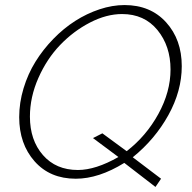

<svg xmlns="http://www.w3.org/2000/svg" viewBox="-20 -699 751 752"><path d="M500 -83Q586.9 -153.3 639.4 -248Q691.9 -342.8 691.9 -439.9Q691.9 -543.9 630.6 -611.6Q569.3 -679.2 467.8 -679.2Q419.9 -679.2 369.9 -662.6Q319.8 -646 274.4 -616.9Q229 -587.9 188.7 -546.4Q148.4 -504.9 118.9 -457.3Q89.4 -409.7 72.3 -353.3Q55.2 -296.9 55.2 -240.2Q55.2 -135.3 115.5 -67.1Q175.8 1 276.9 1Q366.7 1 466.8 -61L588.9 33.2L610.8 1ZM380.9 -176.8 344.2 -158.2 443.8 -84Q354.5 -33.2 285.2 -33.2Q199.2 -33.2 148.2 -91.6Q97.2 -149.9 97.2 -242.2Q97.2 -318.8 130.4 -393.8Q163.6 -468.8 215.6 -522.9Q267.6 -577.1 332.3 -610.6Q397 -644 458 -644Q545.4 -644 596.7 -581.3Q647.9 -518.6 647.9 -426.8Q647.9 -339.4 600.3 -252.7Q552.7 -166 476.1 -106.9Z"/></svg>

Font: Comic Neue Angular Light Italic
Style: Regular
Weight: 300
Italic angle: -12°
Designer: Craig Rozynski
Foundry: Craig Rozynski
Version: Version 2.003